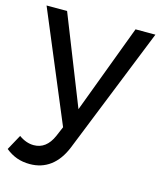

<svg xmlns="http://www.w3.org/2000/svg" viewBox="-114 -609 741 886"><g transform="rotate(15 257.0 -165.5)"><path d="M112 198Q78 198 50 188Q22 178 -4 157L36 84Q71 109 107 109Q167 109 197 41L217 -6L-2 -529H96L264 -105L423 -529H518L276 75Q251 136 209.5 167Q168 198 112 198Z"/></g></svg>

Font: Montserrat
Style: Regular
Weight: 400
Designer: Julieta Ulanovsky
Foundry: Julieta Ulanovsky
Version: Version 6.001